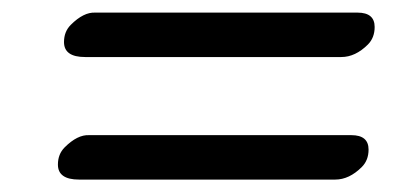

<svg xmlns="http://www.w3.org/2000/svg" viewBox="-20 -524 658 306"><path d="M549.8 -503.9Q577.1 -503.9 577.1 -481Q577.1 -463.9 566.4 -453.1Q546.4 -433.1 523.9 -433.1H115.7Q82 -433.1 82 -457Q82 -473.6 92.8 -484.4Q113.3 -504.9 131.8 -503.9ZM540 -308.6Q567.4 -308.6 567.4 -285.6Q567.4 -268.6 556.6 -257.8Q536.6 -237.8 514.2 -237.8H106Q72.3 -237.8 72.3 -261.7Q72.3 -278.3 83 -289.1Q103.5 -309.6 122.1 -308.6Z"/></svg>

Font: Courgette
Style: Regular
Weight: 400
Designer: Karolina Lach
Foundry: Sorkin Type Co.
Version: Version 1.002